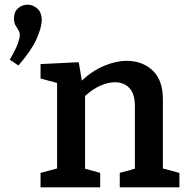

<svg xmlns="http://www.w3.org/2000/svg" viewBox="-20 -804 802 824"><path d="M40 -725Q40 -754 58 -769Q76 -784 98 -784Q121 -784 140 -767.5Q159 -751 159 -718Q159 -686 136.5 -636Q114 -586 59 -523L22 -548Q48 -593 56.5 -617Q65 -641 65 -653Q65 -665 59 -674.5Q53 -684 46.5 -695.5Q40 -707 40 -725ZM154 0V-62L225 -81V-448L154 -467V-529L318 -537L331 -458Q377 -501 428 -522Q479 -543 524 -543Q591 -543 635.5 -501Q680 -459 679 -374V-81L750 -62V0H494V-62L559 -80V-348Q559 -401 535.5 -426Q512 -451 473 -451Q444 -451 411 -436.5Q378 -422 345 -392V-80L410 -62V0Z"/></svg>

Font: Bitter SemiBold
Style: Regular
Weight: 600
Designer: Sol Matas, and Bitter project Authors
Foundry: Sol Matas
Version: Version 2.001